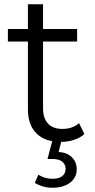

<svg xmlns="http://www.w3.org/2000/svg" viewBox="-20 -661 446 901"><path d="M265 5Q191 5 151 -35Q111 -75 111 -148V-641H182V-152Q182 -106 205.5 -81Q229 -56 273 -56Q320 -56 351 -83L376 -32Q355 -13 325.5 -4Q296 5 265 5ZM17 -466V-525H342V-466ZM227 220Q202 220 181.5 214Q161 208 143 197L160 159Q175 168 191.5 173Q208 178 226 178Q256 178 272 165.5Q288 153 288 131Q288 111 272.5 98Q257 85 226 85H203L227 -6H270L255 52Q296 55 318 77.5Q340 100 340 133Q340 173 308.5 196.5Q277 220 227 220Z"/></svg>

Font: MOST Montserrat
Style: Regular
Weight: 400
Designer: Julieta Ulanovsky
Foundry: Julieta Ulanovsky
Version: Version 8.000;March 11, 2024;FontCreator 15.0.0.2926 64-bit